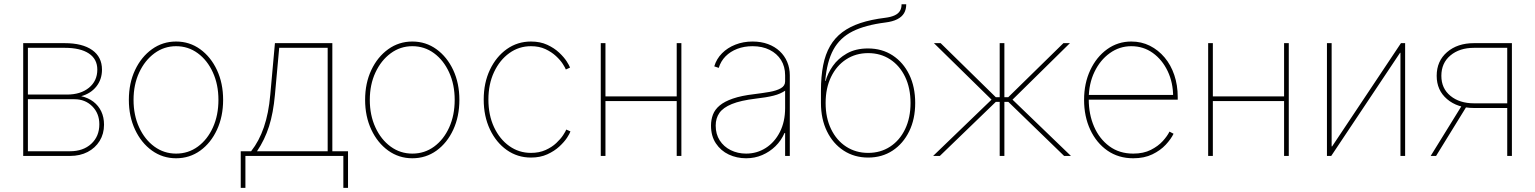

<svg xmlns="http://www.w3.org/2000/svg" viewBox="-20 -748 7364 921"><path d="M91.3 0V-541H290.5Q375.5 -541 422.4 -507.8Q469.2 -474.6 469.2 -414.1Q469.2 -367.2 442.4 -333.3Q415.5 -299.3 369.6 -286.6Q403.8 -278.8 428.2 -260Q452.6 -241.2 465.8 -213.4Q479 -185.5 479 -149.9Q479 -106 458 -72Q437 -38.1 400.4 -19Q363.8 0 315.9 0ZM113.8 -22.5H315.9Q378.9 -22.5 417.7 -58.1Q456.5 -93.8 456.5 -151.9Q456.5 -204.1 422.6 -238Q388.7 -272 337.4 -272H113.8ZM113.8 -294.4H301.3Q366.7 -294.4 406.7 -327.1Q446.8 -359.9 446.8 -414.1Q446.8 -464.8 406 -491.7Q365.2 -518.6 290.5 -518.6H113.8Z M824.7 11.2Q760.3 11.2 709 -25.6Q657.7 -62.5 627.9 -126Q598.1 -189.5 598.1 -269Q598.1 -349.1 627.9 -412.1Q657.7 -475.1 709 -512Q760.3 -548.8 824.7 -548.8Q889.2 -548.8 940.2 -512Q991.2 -475.1 1020.8 -411.9Q1050.3 -348.6 1050.3 -269Q1050.3 -189.5 1021 -126Q991.7 -62.5 940.7 -25.6Q889.6 11.2 824.7 11.2ZM824.7 -11.2Q883.3 -11.2 929.2 -44.9Q975.1 -78.6 1001.5 -137Q1027.8 -195.3 1027.8 -269Q1027.8 -342.3 1001.2 -400.6Q974.6 -459 928.7 -492.7Q882.8 -526.4 824.7 -526.4Q767.1 -526.4 720.9 -492.4Q674.8 -458.5 647.7 -400.4Q620.6 -342.3 620.6 -269Q620.6 -195.3 647.5 -137Q674.3 -78.6 720.5 -44.9Q766.6 -11.2 824.7 -11.2Z M1134.8 153.3V-22.5H1184.6Q1204.1 -47.4 1219.2 -75.9Q1234.4 -104.5 1245.8 -137.9Q1257.3 -171.4 1264.9 -210Q1272.5 -248.5 1276.4 -293L1298.8 -541H1574.2V-22.5H1649.4V153.3H1627V0H1157.2V153.3ZM1212.9 -22.5H1551.8V-518.6H1319.3L1298.8 -293Q1291 -206.1 1270.5 -141.8Q1250 -77.6 1212.9 -22.5Z M1958 11.2Q1893.6 11.2 1842.3 -25.6Q1791 -62.5 1761.2 -126Q1731.4 -189.5 1731.4 -269Q1731.4 -349.1 1761.2 -412.1Q1791 -475.1 1842.3 -512Q1893.6 -548.8 1958 -548.8Q2022.5 -548.8 2073.5 -512Q2124.5 -475.1 2154.1 -411.9Q2183.6 -348.6 2183.6 -269Q2183.6 -189.5 2154.3 -126Q2125 -62.5 2074 -25.6Q2022.9 11.2 1958 11.2ZM1958 -11.2Q2016.6 -11.2 2062.5 -44.9Q2108.4 -78.6 2134.8 -137Q2161.1 -195.3 2161.1 -269Q2161.1 -342.3 2134.5 -400.6Q2107.9 -459 2062 -492.7Q2016.1 -526.4 1958 -526.4Q1900.4 -526.4 1854.2 -492.4Q1808.1 -458.5 1781 -400.4Q1753.9 -342.3 1753.9 -269Q1753.9 -195.3 1780.8 -137Q1807.6 -78.6 1853.8 -44.9Q1899.9 -11.2 1958 -11.2Z M2526.9 7.8Q2462.4 7.8 2411.1 -28.3Q2359.9 -64.5 2330.1 -127.4Q2300.3 -190.4 2300.3 -270.5Q2300.3 -350.6 2330.1 -413.3Q2359.9 -476.1 2411.1 -512.5Q2462.4 -548.8 2526.9 -548.8Q2571.3 -548.8 2605 -533.2Q2638.7 -517.6 2662.1 -495.6Q2685.5 -473.6 2698.5 -453.4Q2711.4 -433.1 2714.4 -423.8L2694.3 -414.6Q2691.4 -422.9 2679.7 -441.2Q2668 -459.5 2647 -479Q2626 -498.5 2596.2 -512.5Q2566.4 -526.4 2526.9 -526.4Q2469.2 -526.4 2423.1 -493.2Q2377 -460 2349.9 -402.3Q2322.8 -344.7 2322.8 -270.5Q2322.8 -195.8 2349.9 -137.9Q2377 -80.1 2423.1 -47.4Q2469.2 -14.6 2526.9 -14.6Q2566.4 -14.6 2596.9 -28.3Q2627.4 -42 2648.4 -61.8Q2669.4 -81.5 2681.4 -99.9Q2693.4 -118.2 2696.3 -126.5L2716.3 -117.7Q2713.4 -107.9 2700.2 -87.6Q2687 -67.4 2663.3 -45.4Q2639.6 -23.4 2605.5 -7.8Q2571.3 7.8 2526.9 7.8Z M3236.8 -285.6V-263.2H2876.5V-285.6ZM2884.3 -541V0H2861.8V-541ZM3248.5 -541V0H3226.1V-541Z M3559.1 11.2Q3514.2 11.2 3475.8 -6.8Q3437.5 -24.9 3414.1 -60.1Q3390.6 -95.2 3390.6 -145.5Q3390.6 -173.8 3399.9 -198.2Q3409.2 -222.7 3432.1 -241.9Q3455.1 -261.2 3495.4 -275.1Q3535.6 -289.1 3598.1 -296.4Q3637.7 -301.3 3671.4 -307.1Q3705.1 -313 3725.6 -324.7Q3746.1 -336.4 3746.1 -357.4V-386.7Q3746.1 -428.7 3726.6 -460Q3707 -491.2 3671.9 -508.8Q3636.7 -526.4 3589.8 -526.4Q3549.8 -526.4 3516.6 -513.7Q3483.4 -501 3460.4 -477.8Q3437.5 -454.6 3427.7 -422.4L3406.2 -429.7Q3417 -465.8 3443.4 -492.4Q3469.7 -519 3507.6 -533.9Q3545.4 -548.8 3589.8 -548.8Q3630.9 -548.8 3663.8 -536.6Q3696.8 -524.4 3720.2 -502.4Q3743.7 -480.5 3756.1 -450.9Q3768.6 -421.4 3768.6 -386.7V0H3746.1V-109.9H3743.2Q3727.1 -73.2 3699.5 -46.4Q3671.9 -19.5 3636.2 -4.2Q3600.6 11.2 3559.1 11.2ZM3559.1 -11.2Q3610.8 -11.2 3653.3 -38.3Q3695.8 -65.4 3720.9 -114.7Q3746.1 -164.1 3746.1 -230V-313Q3735.4 -305.7 3721.7 -299.6Q3708 -293.5 3690.4 -289.1Q3672.9 -284.7 3651.6 -281.2Q3630.4 -277.8 3605.5 -274.9Q3532.7 -266.1 3490.7 -249Q3448.7 -231.9 3430.9 -206.3Q3413.1 -180.7 3413.1 -145.5Q3413.1 -104.5 3432.4 -74.5Q3451.7 -44.4 3485.1 -27.8Q3518.6 -11.2 3559.1 -11.2Z M4144.5 7.8Q4078.1 7.8 4026.9 -25.6Q3975.6 -59.1 3946.8 -118.2Q3918 -177.2 3918 -253.9V-312.5Q3918 -381.3 3928.5 -434.6Q3939 -487.8 3961.7 -527.1Q3984.4 -566.4 4020.5 -593.5Q4056.6 -620.6 4107.4 -637.5Q4158.2 -654.3 4225.6 -662.6Q4253.4 -666 4271 -674.1Q4288.6 -682.1 4296.6 -695.3Q4304.7 -708.5 4304.7 -727.5H4327.1Q4327.1 -702.6 4316.7 -684.8Q4306.2 -667 4284.2 -655.8Q4262.2 -644.5 4227.5 -640.1Q4130.4 -627.9 4069.6 -597.4Q4008.8 -566.9 3977.5 -509.5Q3946.3 -452.1 3938.5 -359.4H3940.4Q3949.7 -395.5 3974.9 -431.4Q4000 -467.3 4042.2 -491.5Q4084.5 -515.6 4143.6 -515.6Q4210.9 -515.6 4262 -482.2Q4313 -448.7 4341.6 -389.9Q4370.1 -331.1 4370.1 -253.9Q4370.1 -177.2 4341.3 -118.2Q4312.5 -59.1 4261.7 -25.6Q4210.9 7.8 4144.5 7.8ZM4144.5 -14.6Q4204.1 -14.6 4250 -44.7Q4295.9 -74.7 4321.8 -128.7Q4347.7 -182.6 4347.7 -253.9Q4347.7 -325.2 4321.8 -379.2Q4295.9 -433.1 4250 -463.1Q4204.1 -493.2 4144.5 -493.2Q4085 -493.2 4038.8 -463.1Q3992.7 -433.1 3966.6 -379.2Q3940.4 -325.2 3940.4 -253.9Q3940.4 -182.6 3966.6 -128.7Q3992.7 -74.7 4038.8 -44.7Q4085 -14.6 4144.5 -14.6Z M4456.1 0 4736.3 -270 4460 -541H4492.2L4756.8 -281.7H4775.4V-541H4797.9V-281.7H4816.4L5081.1 -541H5112.3L4836.9 -270L5117.2 0H5084.5L4816.9 -259.3H4797.9V0H4775.4V-259.3H4756.8L4488.3 0Z M5416 11.2Q5345.2 11.2 5292.2 -25.6Q5239.3 -62.5 5209.7 -126Q5180.2 -189.5 5180.2 -269Q5180.2 -348.6 5210 -411.9Q5239.7 -475.1 5291 -512Q5342.3 -548.8 5406.7 -548.8Q5455.1 -548.8 5495.6 -528.6Q5536.1 -508.3 5566.4 -472.4Q5596.7 -436.5 5613 -387.9Q5629.4 -339.4 5629.4 -282.7V-270H5191.9V-292.5H5616.7L5607.4 -283.7Q5607.4 -351.6 5581.3 -406.5Q5555.2 -461.4 5510 -493.9Q5464.8 -526.4 5406.7 -526.4Q5350.1 -526.4 5303.7 -493.2Q5257.3 -460 5230 -403.1Q5202.6 -346.2 5202.6 -274.4V-271.5Q5202.6 -199.7 5228 -140.9Q5253.4 -82 5301.3 -46.6Q5349.1 -11.2 5416 -11.2Q5465.3 -11.2 5500.5 -29.1Q5535.6 -46.9 5557.9 -71.5Q5580.1 -96.2 5589.8 -116.7L5609.4 -106.4Q5597.2 -81.1 5571.8 -53.7Q5546.4 -26.4 5507.6 -7.6Q5468.8 11.2 5416 11.2Z M6150.4 -285.6V-263.2H5790V-285.6ZM5797.9 -541V0H5775.4V-541ZM6162.1 -541V0H6139.6V-541Z M6720.2 0H6697.8V-494.6H6695.8L6365.7 0H6345.2V-541H6367.7V-45.9H6370.1L6700.2 -541H6720.2Z M7232.4 0H7210V-518.6H7050.8Q6981.4 -518.6 6937.7 -482.2Q6894 -445.8 6894 -384.3Q6894 -323.7 6937.7 -288.1Q6981.4 -252.4 7050.8 -252.4H7220.7V-230H7050.3Q6971.2 -230 6921.4 -272.5Q6871.6 -314.9 6871.6 -384.3Q6871.6 -455.1 6921.4 -498Q6971.2 -541 7050.3 -541H7232.4ZM6868.7 0H6842.8L6994.6 -245.6H7020Z"/></svg>

Font: Inter 17pt Thin
Style: Regular
Weight: 250
Version: Version 4.001;git-66647c0bb